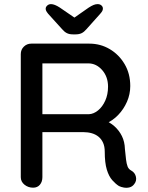

<svg xmlns="http://www.w3.org/2000/svg" viewBox="-20 -912 721 933"><path d="M141 0Q117 0 99 -14.5Q81 -29 81 -51V-649Q81 -671 96 -685.5Q111 -700 132 -700H414Q468 -700 513 -673.5Q558 -647 585.5 -600.5Q613 -554 613 -494Q613 -454 597 -417.5Q581 -381 554 -353Q527 -325 493 -311L482 -330Q513 -319 536 -298.5Q559 -278 572.5 -250.5Q586 -223 587 -188Q590 -157 592.5 -136.5Q595 -116 600 -103Q605 -90 618 -83Q636 -73 640.5 -53Q645 -33 632 -17Q623 -5 609.5 -1.5Q596 2 582 -0.5Q568 -3 558 -8Q542 -18 525.5 -36.5Q509 -55 499 -88Q489 -121 489 -175Q489 -200 481 -218Q473 -236 459 -247.5Q445 -259 426 -264.5Q407 -270 384 -270H172L186 -290V-51Q186 -29 174 -14.5Q162 0 141 0ZM173 -357H412Q435 -358 456.5 -375.5Q478 -393 491.5 -423Q505 -453 505 -491Q505 -539 476.5 -571.5Q448 -604 409 -604H175L186 -630V-336ZM325 -815 411 -875Q425 -884 435 -888Q445 -892 454 -892Q466 -892 473 -885.5Q480 -879 480 -871Q480 -865 477.5 -859.5Q475 -854 467 -845L400 -770Q389 -757 377 -751Q365 -745 348 -745H334Q317 -745 305 -751Q293 -757 282 -770L214 -845Q207 -854 204.5 -859Q202 -864 202 -870Q202 -878 209.5 -885Q217 -892 228 -892Q245 -892 271 -875L357 -816Z"/></svg>

Font: Quicksand Light SemiBold
Style: Regular
Weight: 600
Version: Version 3.006